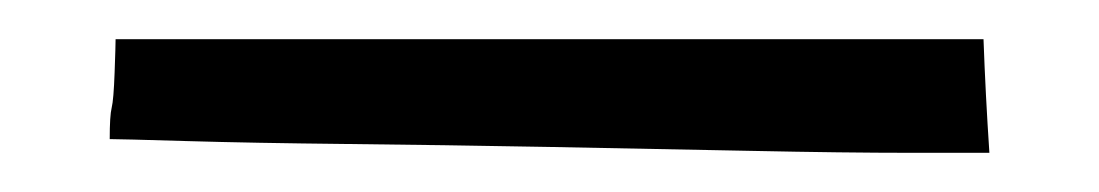

<svg xmlns="http://www.w3.org/2000/svg" viewBox="-20 -343 561 98"><path d="M484 -265H485Q483 -295 482 -323Q470 -323 433 -323Q396 -323 347.5 -323Q299 -323 245 -323Q191 -323 145.5 -323Q100 -323 70 -323Q40 -323 39 -323Q39 -320 38.5 -306Q38 -292 37 -288Q36 -284 36 -272Q41 -272 75 -271Q109 -270 157 -269.5Q205 -269 260 -268Q315 -267 363 -266Q411 -265 445 -265Q479 -265 484 -265Z"/></svg>

Font: Londrina Solid Thin
Style: Regular
Weight: 250
Designer: Marcelo Magalhaes
Foundry: Marcelo Magalhães
Version: Version 1.002